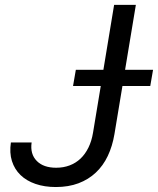

<svg xmlns="http://www.w3.org/2000/svg" viewBox="-20 -747 639 777"><path d="M24.1 -170.5H108Q101.2 -123.2 129.3 -95.2Q156.2 -68.2 207.4 -68.2Q236.9 -68.2 261.7 -77.6Q286.6 -87 305.8 -105.1Q324.9 -123.2 337.9 -149.7Q350.9 -176.1 356.5 -210.2L387.8 -399.1H275.6L286.9 -464.5H398.4L441.8 -727.3H529.8L486.2 -464.5H599.4L588.1 -399.1H475.5L443.2 -204.5Q435 -155.5 416.2 -115.9Q397.4 -76.3 367.7 -48.5Q338.1 -20.6 297.6 -5.3Q257.1 9.9 206 9.9Q160.2 9.9 123.6 -2.7Q87 -15.3 62.9 -38.7Q38.7 -62.1 28.2 -95.5Q17.8 -128.9 24.1 -170.5Z"/></svg>

Font: Inter P
Style: Italic
Weight: 400
Italic angle: -9.40001°
Designer: Rasmus Andersson
Foundry: rsms
Version: Version 3.018;git-588b23468